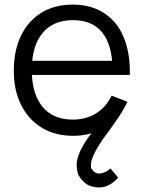

<svg xmlns="http://www.w3.org/2000/svg" viewBox="-20 -575 624 834"><path d="M447 231.5Q428.5 239.5 409.5 239.5Q398.5 239.5 377.8 234.5Q357 229.5 337.5 208.5Q319 188 316 169.8Q313 151.5 313 142.5Q313 123 320 102.5Q327.5 80.5 340 58.8Q352.5 37 366 18.5Q370.5 12.5 377 4Q340 15 298.5 15Q219.5 15 161.8 -20Q104 -55 72 -118.5Q40 -182 40 -267.5Q40 -356 71.5 -420.5Q103 -485 160.2 -520Q217.5 -555 295.5 -555Q375.5 -555 432 -518.2Q488.5 -481.5 516.2 -415.8Q544 -350 544 -264.5Q544 -257 544 -249.5H118.5Q123 -162 164.5 -111.5Q210.5 -55.5 295.5 -55.5Q353.5 -55.5 396.8 -82.2Q440 -109 465 -159.5L533.5 -133Q527 -118 518.5 -104.5Q509.5 -87.5 497.5 -69.5Q482 -46 466 -23.8Q450 -1.5 436.8 16Q423.5 33.5 417.5 43.5Q404.5 63.5 393.8 83.8Q383 104 378 121.5Q375 131.5 375 143Q375 144 375.2 150.8Q375.5 157.5 384.5 167Q396.5 179 411 179Q416.5 179 430.2 174.8Q444 170.5 460 156.5L493 196.5Q484.5 207 473 216Q461.5 225 447 231.5ZM467 -311Q459.5 -390 424 -434Q380.5 -487.5 297.5 -487.5Q210.5 -487.5 164.5 -431Q127.5 -386 120 -311Z"/></svg>

Font: Cns Manrope
Style: Regular
Weight: 400
Designer: Mikhail Sharanda
Foundry: Mikhail Sharanda
Version: Version 4.504